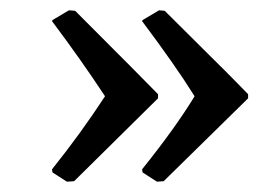

<svg xmlns="http://www.w3.org/2000/svg" viewBox="-20 -390 517 373"><path d="M257 -55 256 -61Q321 -142 358 -203Q322 -261 256 -349L257 -351L289 -370L300 -369Q355 -314 388 -281.5Q421 -249 438.5 -231Q456 -213 462 -207V-199L298 -38L285 -37ZM82 -55 81 -61Q137 -131 184 -203Q138 -273 81 -349L82 -351L114 -370L126 -369Q260 -235 287 -207V-199L124 -38L110 -37Z"/></svg>

Font: GFS Artemisia
Style: Bold
Weight: 700
Designer: Designed by Takis Katsoulidis.
Foundry: Designed by Takis Katsoulidis.
Version: Version 1.0